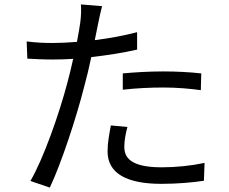

<svg xmlns="http://www.w3.org/2000/svg" viewBox="-20 -815 1040 871"><path d="M537 -482V-408C599 -415 660 -418 723 -418C781 -418 840 -413 891 -406L893 -482C839 -488 779 -491 720 -491C656 -491 590 -487 537 -482ZM558 -239 483 -246C475 -204 468 -167 468 -128C468 -29 554 19 712 19C785 19 851 13 905 5L908 -76C847 -63 778 -56 713 -56C570 -56 544 -102 544 -149C544 -175 549 -206 558 -239ZM221 -620C185 -620 149 -621 101 -627L104 -549C140 -547 176 -545 220 -545C248 -545 279 -546 312 -548C304 -512 295 -474 286 -441C249 -300 178 -97 118 6L206 36C258 -74 326 -280 362 -422C374 -466 385 -512 394 -556C464 -564 537 -575 602 -590V-669C541 -653 475 -641 410 -633L425 -707C429 -727 437 -765 443 -787L347 -795C349 -774 348 -740 344 -712C341 -692 336 -660 329 -625C290 -622 254 -620 221 -620Z"/></svg>

Font: Noto Sans KR
Style: Regular
Weight: 400
Designer: Ryoko NISHIZUKA 西塚涼子 (kana, bopomofo & ideographs); Paul D. Hunt (Latin, Greek & Cyrillic); Sandoll Communications 산돌커뮤니
Foundry: Adobe
Version: Version 2.004;hotconv 1.0.118;makeotfexe 2.5.65603